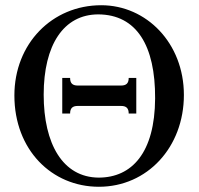

<svg xmlns="http://www.w3.org/2000/svg" viewBox="-20 -698 762 734"><path d="M501 -264V-400H472C472 -380 463 -371 443 -371H277C257 -371 248 -380 248 -400H218V-264H248C248 -284 257 -293 277 -293H443C463 -293 472 -284 472 -264ZM683 -335C683 -533 540 -678 367 -678C179 -678 35 -531 35 -333C35 -125 178 16 358 16C543 16 683 -135 683 -335ZM573 -322C572 -114 484 -19 357 -19C220 -20 147 -148 147 -336C147 -526 223 -643 356 -643C502 -642 574 -524 573 -322Z"/></svg>

Font: Veleka
Style: Bold Italic
Weight: 700
Italic angle: -12°
Designer: Stefan Peev, Context Ltd, 2016; SIL International, 1997-2014.
Foundry: Stefan Peev, Context Ltd, 2016
Version: Version 5.000